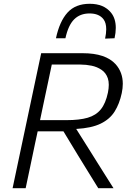

<svg xmlns="http://www.w3.org/2000/svg" viewBox="-20 -994 704 1014"><path d="M46.5 0Q59 -59.5 70.8 -115Q82.5 -170.5 96.5 -236.5L146.5 -472.5Q161 -541 173 -597.5Q184.5 -653.5 197.5 -713H417.5Q537.5 -713 590.5 -655Q628.5 -612.5 628.5 -551.5Q628.5 -528 623 -502Q611 -446 585.5 -405.2Q560 -364.5 511.5 -341Q463 -317.5 382.5 -313L451.5 -203.5Q472 -170.5 495 -134Q518 -97.5 540 -62.5Q562 -27.5 579.5 0H499Q470.5 -46 444 -89Q417.5 -131.5 392 -173.5L315 -300.5H179L165 -235.5Q151.5 -170.5 139.8 -115Q128 -59.5 115.5 0ZM406 -653H253.5Q244 -607.5 234.5 -562.8Q225 -518 214 -466.5L191.5 -359.5H332Q399.5 -359.5 443.2 -372.2Q487 -385 512.5 -416.5Q538 -448 550 -505Q554.5 -527.5 554.5 -546Q554.5 -565.5 549.5 -580.5Q539.5 -609.5 516.2 -625.2Q493 -641 463.8 -647Q434.5 -653 406 -653ZM535 -790Q541 -818 541 -839.5Q541 -873.5 526.5 -892.5Q503 -923 453 -923Q403 -923 371.8 -892Q340.5 -861 325.5 -792H275.5Q294.5 -881 336.5 -927.5Q378.5 -974 454 -974Q528.5 -974 566.5 -927Q591.5 -896 591.5 -846.5Q591.5 -821.5 585 -792Z"/></svg>

Font: Heraclito Light
Style: Italic
Weight: 300
Italic angle: -12°
Designer: Kostas Bartsokas (font) & Cristiano Sobral (main changes)
Foundry: Kostas Bartsokas (font) & Cristiano Sobral (main changes)
Version: Version 1.00;July 8, 2020;FontCreator 13.0.0.2655 64-bit